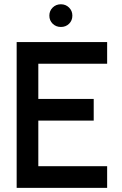

<svg xmlns="http://www.w3.org/2000/svg" viewBox="-20 -902 584 922"><path d="M60 0V-700H494.5V-596H164V-427H430V-323H164V-104H494.5V0ZM272.5 -772.5Q249 -772.5 233 -788Q217 -803.5 217 -827Q217 -850 233 -865.8Q249 -881.5 272.5 -881.5Q295.5 -881.5 311.5 -865.8Q327.5 -850 327.5 -827Q327.5 -803.5 311.8 -788Q296 -772.5 272.5 -772.5Z"/></svg>

Font: Urbanist SemiBold
Style: Regular
Weight: 600
Designer: Corey Hu
Foundry: Corey Hu
Version: Version 1.321; ttfautohint (v1.8.4.7-5d5b)